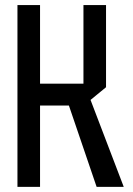

<svg xmlns="http://www.w3.org/2000/svg" viewBox="-20 -728 518 748"><path d="M356.4 0 246.8 -321.6 320.7 -370.2 461.7 -1V0ZM48 0V-708.3H136V0ZM136 -316.8V-402H305.1V-316.8ZM305.1 -316.8V-708.3H393.1V-388.2L306.1 -316.8Z"/></svg>

Font: Foldit Thin
Style: Regular
Weight: 100
Designer: Sophia Tai
Foundry: Sophia Tai
Version: Version 1.003